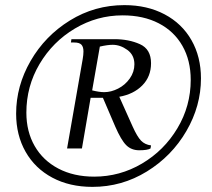

<svg xmlns="http://www.w3.org/2000/svg" viewBox="-20 -705 829 750"><path d="M43 -261Q43 -369 99.5 -467Q156 -565 253 -625Q350 -685 466 -685Q555 -685 623 -649Q691 -613 728 -548Q765 -483 765 -399Q765 -291 708 -193Q651 -95 553.5 -35Q456 25 341 25Q252 25 184.5 -11Q117 -47 80 -112Q43 -177 43 -261ZM725 -393Q725 -469 692.5 -526Q660 -583 600 -614Q540 -645 459 -645Q359 -645 272.5 -593.5Q186 -542 134.5 -455Q83 -368 83 -265Q83 -191 115.5 -134.5Q148 -78 208 -46.5Q268 -15 348 -15Q448 -15 534.5 -66Q621 -117 673 -204Q725 -291 725 -393ZM430 -211 382 -323H334L300 -125H242L303 -474Q306 -491 306 -504Q306 -522 298 -530.5Q290 -539 270 -539H257L259 -552H427Q483 -552 526.5 -532.5Q570 -513 570 -458Q570 -406 536 -371.5Q502 -337 446 -327L498 -211Q516 -171 531 -155.5Q546 -140 570 -137L568 -125Q556 -118 524 -118Q493 -118 473 -138Q453 -158 430 -211ZM505 -454Q505 -490 477.5 -510Q450 -530 420 -530Q400 -530 370 -523L340 -352Q368 -345 387 -345Q414 -345 441.5 -359Q469 -373 487 -398.5Q505 -424 505 -454Z"/></svg>

Font: Philosopher
Style: Italic
Weight: 400
Italic angle: -10°
Designer: Jovanny Lemonad
Foundry: Jovanny Lemonad
Version: Version 2.000